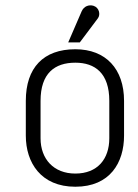

<svg xmlns="http://www.w3.org/2000/svg" viewBox="-20 -699 524 729"><path d="M283 -538 352 -630C362 -644 357 -670 335 -677C318 -682 299 -676 290 -656L239 -538ZM451 -316C451 -437 382 -512 266 -512C145 -512 78 -442 78 -316V-184C78 -82 135 10 266 10C398 10 451 -82 451 -184ZM395 -174C395 -95 350 -40 266 -40C184 -40 134 -95 134 -174V-316C134 -421 188 -461 266 -461C341 -461 395 -421 395 -316Z"/></svg>

Font: Advent Pro
Style: Regular
Weight: 400
Designer: Andreas Kalpakidis
Foundry: Andreas Kalpakidis
Version: Version 2.002 2008